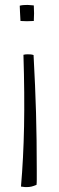

<svg xmlns="http://www.w3.org/2000/svg" viewBox="-20 -573 239 778"><path d="M91 -553Q95 -553 99.5 -552.5Q104 -552 117 -551Q118 -535 118 -519Q118 -503 117 -488Q101 -487 89 -487Q77 -487 63 -488Q62 -504 61 -525Q60 -546 60 -550Q68 -552 76 -552.5Q84 -553 91 -553ZM116 -350Q123 -222 126 -115.5Q129 -9 129 117Q129 142 129 155Q129 168 128 176Q116 181 107.5 183Q99 185 90 185Q85 185 81 185Q77 185 65 183Q75 69 77.5 -61Q80 -191 75 -351Q79 -352 83 -352.5Q87 -353 92 -353Q99 -353 104.5 -352.5Q110 -352 116 -350Z"/></svg>

Font: Atma Light
Style: Regular
Weight: 300
Designer: Gregori Vincens, Jeremie Hornus, Riccardo Olocco, Yoann Minet.
Foundry: black foundry
Version: Version 1.102;PS 1.100;hotconv 1.0.86;makeotf.lib2.5.63406